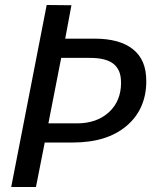

<svg xmlns="http://www.w3.org/2000/svg" viewBox="-20 -749 642 769"><path d="M167 -729 266.1 -728 241.2 -594.2H358.9Q460 -594.2 513.2 -551.3Q539.6 -529.8 552.7 -498.8Q565.9 -467.8 565.9 -423.3Q565.9 -369.1 546.4 -324Q526.9 -278.8 487.3 -245.1Q408.7 -178.2 272 -178.2H159.2L124 0H24.9ZM288.1 -254.9Q367.7 -254.9 416.5 -299.8Q440.9 -322.3 452.9 -352.1Q464.8 -381.8 464.8 -416.5Q464.8 -445.8 456.8 -463.9Q448.7 -481.9 434.6 -493.2Q404.8 -517.1 340.8 -517.1H225.1L173.8 -254.9Z"/></svg>

Font: Hack
Style: Italic
Weight: 400
Italic angle: -11°
Monospace: yes
Designer: Christopher Simpkins
Foundry: Christopher Simpkins
Version: Version 2.019; ttfautohint (v1.4.1) -l 4 -r 80 -G 350 -x 0 -